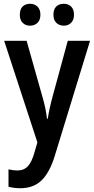

<svg xmlns="http://www.w3.org/2000/svg" viewBox="-20 -757 498 1017"><path d="M121 -541 204 -247Q223 -183 229 -128H233Q241 -181 259 -247L339 -541H457L270 69Q243 157 200 198.5Q157 240 88 240Q54 240 25 232V140Q51 146 72 146Q107 146 128 123Q149 100 163 49L178 -3L2 -541ZM139 -737Q163 -737 178.5 -722Q194 -707 194 -679Q194 -651 178.5 -636Q163 -621 139 -621Q115 -621 100 -636Q85 -651 85 -679Q85 -708 100 -722.5Q115 -737 139 -737ZM318 -737Q342 -737 357 -722Q372 -707 372 -679Q372 -652 357 -636.5Q342 -621 318 -621Q294 -621 278.5 -636Q263 -651 263 -679Q263 -708 278 -722.5Q293 -737 318 -737Z"/></svg>

Font: Noto Sans Display Medium Narrow
Style: Regular
Weight: 500
Width: 4
Designer: Monotype Design team
Foundry: Monotype Imaging Inc.
Version: Version 1.000